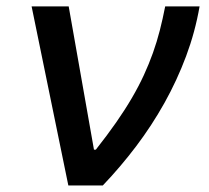

<svg xmlns="http://www.w3.org/2000/svg" viewBox="-20 -565 638 585"><path d="M189.3 -545.5 266.3 -109H272Q306.8 -153.1 333.8 -191.8Q360.8 -230.5 381.7 -266.3Q402.7 -302.2 418.3 -336.1Q433.9 -370 446 -403.9Q458.1 -437.9 467 -472.7Q475.9 -507.5 483.3 -545.5H588.1Q574.6 -467.7 547.1 -394Q519.5 -320.3 481.2 -251.6Q442.8 -182.9 395.1 -119.7Q347.3 -56.5 293.3 0H188.2L76.3 -545.5Z"/></svg>

Font: Inter P Medium
Style: Italic
Weight: 500
Italic angle: 9.39999°
Designer: Rasmus Andersson
Foundry: rsms
Version: Version 3.018;git-588b23468